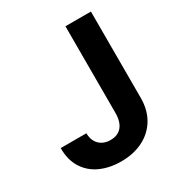

<svg xmlns="http://www.w3.org/2000/svg" viewBox="-170 -823 887 949"><g transform="rotate(-30 273.5 -348.5)"><path d="M487.3 -707V-213.9Q487.3 -146 457.3 -95.5Q427.2 -44.9 373 -17.6Q318.8 9.8 248 9.8Q182.6 9.8 130.9 -13.4Q79.1 -36.6 49.6 -83.3Q20 -129.9 20.5 -197.3H167Q167.5 -155.8 191.4 -132.1Q215.3 -108.4 254.9 -108.4Q296.9 -108.4 319.3 -135.3Q341.8 -162.1 341.8 -213.9V-707Z"/></g></svg>

Font: Pretendard GOV
Style: Bold
Weight: 700
Designer: Base glyphs from Inter by Rasmus Andersson; Hangeul glyphs from Noto Sans CJK(Source Han Sans) by Jang Soo-young and Kan
Foundry: Kil Hyung-jin
Version: Version 1.309